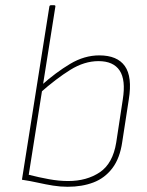

<svg xmlns="http://www.w3.org/2000/svg" viewBox="-20 -703 564 735"><path d="M239 12Q211 12 183 7.5Q155 3 126 -3.5Q97 -10 64 -15L169 -678Q170 -683 175 -683H187Q193 -683 192 -678L90 -34Q129 -24 167.5 -17Q206 -10 241 -10Q312 -10 362 -43.5Q412 -77 425 -158L450 -322Q462 -397 438 -433Q414 -469 357 -469Q303 -469 249 -435.5Q195 -402 133 -347L138 -376Q194 -426 248.5 -458.5Q303 -491 360 -491Q429 -491 458 -450Q487 -409 473 -322L448 -160Q439 -97 410 -59Q381 -21 337.5 -4.5Q294 12 239 12Z"/></svg>

Font: Sofia Sans Thin
Style: Italic
Weight: 250
Italic angle: -9°
Version: Version 4.100-B